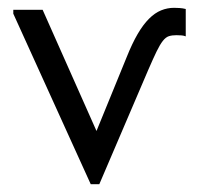

<svg xmlns="http://www.w3.org/2000/svg" viewBox="-20 -465 509 491"><path d="M212 6H234L359 -286Q372 -316 380.5 -333.5Q389 -351 396.5 -360.5Q404 -370 412 -372.5Q420 -375 431 -375Q439 -375 444.5 -374.5Q450 -374 455 -372V-442Q447 -444 439 -444.5Q431 -445 425 -445Q408 -445 392 -438.5Q376 -432 361 -417Q346 -402 332 -378Q318 -354 304 -319L210 -89H245L89 -440H14V-430Z"/></svg>

Font: Tilda Sans VF
Style: Regular
Weight: 400
Designer: ParaType Ltd
Foundry: ParaType Ltd
Version: Version 1.010